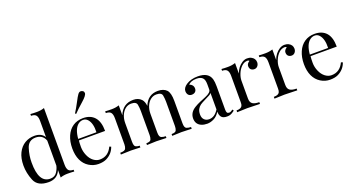

<svg xmlns="http://www.w3.org/2000/svg" viewBox="-52 -1479 3953 2151"><g transform="rotate(-20 1924.5 -403.0)"><path d="M394 -428.7Q366.2 -505.9 281.7 -505.9Q197.3 -505.9 170.9 -422.4Q144.5 -338.9 145 -256.8Q144 -16.1 280.8 -16.1Q335.4 -16.1 361.1 -55.4Q386.7 -94.7 394 -131.3ZM273.9 -528.8Q358.9 -528.8 394 -469.7V-664.1Q394 -710.4 377.2 -731.2Q360.4 -752 317.9 -752V-772.9Q349.6 -770 397 -770Q444.3 -770 483.9 -784.2V-108.9Q483.9 -62.5 500.7 -41.7Q517.6 -21 560.1 -21V0Q528.3 -2.9 481 -2.9Q433.6 -2.9 394 11.2V-77.6Q356 14.2 252 14.2Q121.1 14.2 84.2 -76.7Q47.4 -167.5 47.4 -255.9Q47.4 -344.2 78.1 -405.8Q108.9 -467.3 160.4 -498Q211.9 -528.8 273.9 -528.8Z M792.5 -490.2Q735.8 -446.8 726.1 -328.1H943.8Q948.2 -435.5 903.3 -485.4Q880.9 -509.8 849.6 -509.8Q818.4 -509.8 792.5 -490.2ZM844.7 14.2Q785.2 13.7 733.4 -18.6Q681.6 -50.8 654.3 -109.4Q627 -168 627 -250Q627 -332 654.8 -396Q682.6 -460 733.4 -494.1Q784.2 -528.3 853 -528.8Q942.4 -529.3 991.2 -474.6Q1040 -419.9 1040 -309.1H727.5Q724.1 -283.2 724.1 -231.4Q724.6 -179.7 746.1 -129.9Q767.6 -80.6 802.7 -54.2Q837.9 -27.8 877 -27.8Q977.5 -27.8 1023.9 -127.9L1043.9 -120.1Q1017.6 -42.5 942.4 -4.9Q904.3 14.2 844.7 14.2ZM972.7 -785.2Q972.7 -756.8 908.2 -700.7Q843.8 -644.5 800.8 -599.1L790 -607.9Q821.8 -658.2 853.5 -718.8Q884.8 -779.3 900.4 -799.8Q916 -820.3 932.6 -820.3Q949.2 -820.3 960.9 -811Q972.7 -801.8 972.7 -785.2Z M1281.7 -408.2Q1330.1 -528.8 1454.1 -528.8Q1513.7 -528.8 1549.8 -491.2Q1574.7 -463.9 1580.6 -410.6Q1627.4 -528.8 1747.1 -528.8Q1814.9 -528.8 1851.1 -491.2Q1883.8 -455.1 1883.8 -359.9V-92.8Q1883.8 -39.6 1907.7 -30.3Q1931.6 -21 1960 -21V0Q1868.2 -3.9 1839.8 -3.9Q1811.5 -3.9 1728 0V-21Q1775.4 -21 1784.7 -43Q1793.9 -64.9 1793.9 -92.8V-381.8Q1793.9 -419.9 1786.9 -458.5Q1779.8 -497.1 1717.8 -497.1Q1679.7 -497.1 1648.9 -473.1Q1618.2 -449.2 1600.6 -407.7Q1583 -366.2 1583 -315.9V-92.8Q1583 -39.6 1606.7 -30.3Q1630.4 -21 1658.7 -21V0Q1567.4 -3.9 1539.1 -3.9Q1510.7 -3.9 1426.8 0V-21Q1474.6 -21 1483.6 -43Q1492.7 -64.9 1492.7 -92.8V-381.8Q1492.7 -419.9 1485.6 -458.5Q1478.5 -497.1 1417 -497.1Q1378.4 -497.1 1347.7 -472.9Q1316.9 -448.7 1299.3 -407Q1281.7 -365.2 1281.7 -314.9V-92.8Q1281.7 -39.6 1302.5 -30.3Q1323.2 -21 1348.1 -21V0Q1264.2 -3.9 1235.8 -3.9Q1207.5 -3.9 1115.7 0V-21Q1170.4 -21 1181.2 -43Q1191.9 -64.9 1191.9 -92.8V-405.8Q1191.9 -452.1 1175 -473.1Q1158.2 -494.1 1115.7 -494.1V-515.1Q1147.5 -512.2 1194.3 -512.2Q1241.2 -512.2 1281.7 -525.9Z M2182.1 -33.2Q2248.5 -33.2 2294.9 -108.9V-305.2Q2287.6 -293.9 2270.5 -284.2Q2253.4 -274.4 2211.9 -254.4Q2170.4 -234.4 2150.4 -220Q2130.4 -205.6 2116.2 -181.2Q2102.1 -156.7 2102.1 -117.2Q2102.1 -77.6 2124 -55.4Q2146 -33.2 2182.1 -33.2ZM2460.9 -46.9 2472.2 -29.8Q2437.5 -3.9 2419.2 1.5Q2400.9 6.8 2380.9 6.8Q2332.5 6.8 2313.7 -17.3Q2294.9 -41.5 2294.9 -82Q2265.6 -33.7 2224.6 -13.4Q2183.6 6.8 2145 6.8Q2106.4 6.8 2077.6 -4.9Q2014.2 -31.2 2014.2 -102.5Q2014.2 -173.8 2085 -216.8Q2118.7 -237.3 2151.9 -251.2Q2185.1 -265.1 2223.1 -280.8Q2294.9 -310.1 2294.9 -346.2V-408.2Q2294.9 -466.3 2270.8 -487.5Q2246.6 -508.8 2202.1 -508.8Q2131.3 -508.8 2103 -473.1Q2123 -468.3 2136.5 -451.9Q2149.9 -435.5 2149.9 -411.1Q2149.9 -386.7 2134 -372.3Q2118.2 -357.9 2092 -357.9Q2065.9 -357.9 2051.5 -375Q2037.1 -392.1 2037.1 -419.9Q2037.1 -459 2084 -491.2Q2141.1 -528.8 2224.1 -528.8Q2351.1 -528.3 2376.5 -436.5Q2385.3 -405.3 2385.3 -351.1V-73.2Q2385.3 -48.3 2392.3 -37.1Q2399.4 -25.9 2417.7 -25.9Q2436 -25.9 2460.9 -46.9Z M2810.1 -528.8Q2839.4 -529.3 2859.9 -518.6Q2903.8 -496.1 2904.3 -450.2Q2904.3 -423.8 2888.7 -405.5Q2873 -387.2 2849.1 -387.2Q2825.2 -387.2 2809.6 -401.1Q2793.9 -415 2793.9 -443.4Q2793.9 -471.7 2828.1 -493.2Q2821.3 -502.9 2807.1 -502.9Q2767.6 -502.9 2735.8 -472.7Q2704.1 -442.4 2686 -397.9Q2668 -353.5 2668 -314.9V-103Q2668 -56.6 2694.3 -38.8Q2720.7 -21 2773.9 -21V0Q2650.9 -3.9 2622.3 -3.9Q2593.8 -3.9 2502 0V-21Q2557.1 -21 2570.8 -49.3Q2578.6 -64.9 2578.1 -92.8V-405.8Q2578.1 -452.1 2561.3 -473.1Q2544.4 -494.1 2502 -494.1V-515.1Q2533.2 -512.2 2580.3 -512.2Q2627.4 -512.2 2668 -525.9V-400.9Q2693.8 -472.7 2751 -509.8Q2780.8 -528.8 2810.1 -528.8Z M3254.9 -528.8Q3284.2 -529.3 3304.7 -518.6Q3348.6 -496.1 3349.1 -450.2Q3349.1 -423.8 3333.5 -405.5Q3317.9 -387.2 3293.9 -387.2Q3270 -387.2 3254.4 -401.1Q3238.8 -415 3238.8 -443.4Q3238.8 -471.7 3272.9 -493.2Q3266.1 -502.9 3252 -502.9Q3212.4 -502.9 3180.7 -472.7Q3148.9 -442.4 3130.9 -397.9Q3112.8 -353.5 3112.8 -314.9V-103Q3112.8 -56.6 3139.2 -38.8Q3165.5 -21 3218.8 -21V0Q3095.7 -3.9 3067.1 -3.9Q3038.6 -3.9 2946.8 0V-21Q3002 -21 3015.6 -49.3Q3023.4 -64.9 3022.9 -92.8V-405.8Q3022.9 -452.1 3006.1 -473.1Q2989.3 -494.1 2946.8 -494.1V-515.1Q2978 -512.2 3025.1 -512.2Q3072.3 -512.2 3112.8 -525.9V-400.9Q3138.7 -472.7 3195.8 -509.8Q3225.6 -528.8 3254.9 -528.8Z M3554.2 -490.2Q3497.6 -446.8 3487.8 -328.1H3705.6Q3710 -435.5 3665 -485.4Q3643.1 -509.8 3611.6 -509.8Q3580.1 -509.8 3554.2 -490.2ZM3614.7 -528.8Q3704.6 -528.8 3753.2 -474.4Q3801.8 -419.9 3801.8 -309.1H3489.3Q3485.8 -283.2 3485.8 -231.2Q3485.8 -179.2 3507.6 -129.9Q3529.3 -80.6 3564.5 -54.2Q3599.6 -27.8 3638.7 -27.8Q3739.3 -27.8 3785.6 -127.9L3805.7 -120.1Q3779.3 -42.5 3704.1 -4.9Q3666 14.2 3606.7 14.2Q3547.4 14.2 3495.4 -18.3Q3443.4 -50.8 3416 -109.6Q3388.7 -168.5 3388.7 -250.2Q3388.7 -332 3416.5 -396Q3444.3 -460 3495.4 -494.4Q3546.4 -528.8 3614.7 -528.8Z"/></g></svg>

Font: PlayfairDisplay-Regular
Style: Regular
Weight: 400
Designer: Claus Eggers Sørensen
Foundry: Claus Eggers Sørensen
Version: Version 1.002;PS 001.002;hotconv 1.0.70;makeotf.lib2.5.58329